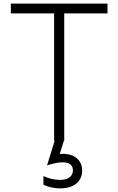

<svg xmlns="http://www.w3.org/2000/svg" viewBox="-20 -778 654 1061"><path d="M333 0 310 73Q315 72 325 72Q377 72 405.5 97.5Q434 123 434 165Q434 209 402 236Q370 263 312 263Q264 263 220 243V195Q266 216 312 216Q348 216 365.5 201Q383 186 383 165Q383 119 325 119Q291 119 240 136L282 0H279V-704H40V-758H574V-704H335V0Z"/></svg>

Font: Biryani ExtraLight
Style: Regular
Weight: 275
Designer: Dan Reynolds and Mathieu Reguer
Foundry: Dan Reynolds and Mathieu Reguer
Version: Version 1.004; ttfautohint (v1.1) -l 5 -r 5 -G 72 -x 0 -D la